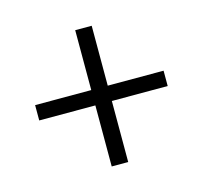

<svg xmlns="http://www.w3.org/2000/svg" viewBox="-76 -648 683 641"><g transform="rotate(-15 265.0 -327.5)"><path d="M235 -92V-563H292V-92ZM485 -303H41V-356H485Z"/></g></svg>

Font: Source Serif 4
Style: Italic
Weight: 400
Italic angle: -12°
Designer: Frank Grießhammer
Foundry: Adobe Systems Incorporated
Version: Version 4.004;hotconv 1.0.116;makeotfexe 2.5.65601